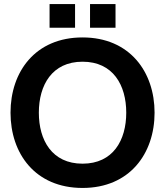

<svg xmlns="http://www.w3.org/2000/svg" viewBox="-20 -917 816 949"><path d="M388 12C621 12 744 -158 744 -360C744 -562 621 -732 388 -732C154 -732 32 -562 32 -360C32 -158 154 12 388 12ZM388 -108C237 -108 172 -224 172 -360C172 -496 237 -612 388 -612C539 -612 604 -496 604 -360C604 -224 539 -108 388 -108ZM225 -780H351V-897H225ZM425 -780H551V-897H425Z"/></svg>

Font: Aspekta 600
Style: Regular
Weight: 600
Designer: Ivo Dolenc
Version: Version 2.100